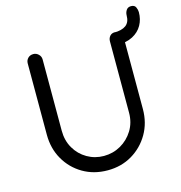

<svg xmlns="http://www.w3.org/2000/svg" viewBox="-118 -920 973 1033"><g transform="rotate(-15 368.5 -403.5)"><path d="M584 -701Q601 -701 612 -689Q623 -677 623 -660V-263Q623 -186 587.5 -125Q552 -64 492 -28.5Q432 7 356 7Q279 7 218.5 -28.5Q158 -64 123 -125Q88 -186 88 -263V-660Q88 -677 99.5 -689Q111 -701 130 -701Q146 -701 158.5 -689Q171 -677 171 -660V-263Q171 -208 196 -165Q221 -122 263.5 -97.5Q306 -73 356 -73Q407 -73 450 -97.5Q493 -122 519.5 -165Q546 -208 546 -263V-660Q546 -677 556 -689Q566 -701 584 -701ZM578 -631V-700Q623 -700 646 -717Q669 -734 669 -772Q669 -787 677.5 -800.5Q686 -814 704 -814Q724 -814 730.5 -799.5Q737 -785 737 -772Q737 -732 719 -700Q701 -668 666 -649.5Q631 -631 578 -631Z"/></g></svg>

Font: Quicksand Light Medium
Style: Regular
Weight: 500
Version: Version 3.006